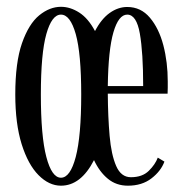

<svg xmlns="http://www.w3.org/2000/svg" viewBox="-20 -548 552 578"><path d="M163.5 11Q127.5 11 96 -20.8Q64.5 -52.5 45.2 -114Q26 -175.5 26 -263.5Q26 -360 46.2 -418Q66.5 -476 98 -501.8Q129.5 -527.5 163.5 -527.5Q191.5 -527.5 218.5 -510.2Q245.5 -493 266 -454.5Q285 -491 310.2 -509Q335.5 -527 363 -527Q404 -527 431.2 -494.8Q458.5 -462.5 471.8 -411.5Q485 -360.5 485 -303Q485 -293.5 485 -284.2Q485 -275 484.5 -266H304.5Q305 -196 310 -139Q315 -82 329.8 -48.2Q344.5 -14.5 374 -14.5Q408.5 -14.5 428 -33.8Q447.5 -53 455 -73.5L475 -61.5Q464.5 -33 436 -11Q407.5 11 365 11Q330 11 304.8 -9.8Q279.5 -30.5 263 -66Q223.5 11 163.5 11ZM363 -504Q337 -504 321.5 -451Q306 -398 304.5 -289H411Q411 -389.5 401 -446.8Q391 -504 363 -504ZM163.5 -13Q191.5 -13 208 -75.5Q224.5 -138 224.5 -263.5Q224.5 -387 208 -445.5Q191.5 -504 163.5 -504Q136 -504 119.5 -445.5Q103 -387 103 -263.5Q103 -138 119.5 -75.5Q136 -13 163.5 -13Z"/></svg>

Font: Imbue 50pt
Style: Regular
Weight: 400
Designer: Tyler Finck
Foundry: Etcetera Type Company
Version: Version 1.102; ttfautohint (v1.8.3)